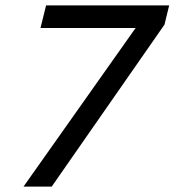

<svg xmlns="http://www.w3.org/2000/svg" viewBox="-20 -695 650 715"><path d="M67.5 0 485 -590.8H130.8L151.7 -675H610L592.5 -603.3L172.5 0Z"/></svg>

Font: Funnel Sans
Style: Italic
Weight: 400
Italic angle: -14.036°
Version: Version 1.000; Beta; Release 5; Build 24; ttfautohint (v1.8.